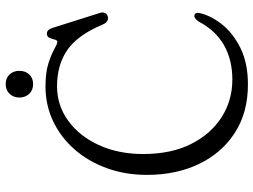

<svg xmlns="http://www.w3.org/2000/svg" viewBox="-130 -766 910 690"><g transform="rotate(-90 325.0 -421.0)"><path d="M623.5 -161Q615.5 -121 584 -80.2Q552.5 -39.5 498 -12.2Q443.5 15 366.5 15Q265.5 15 192.8 -32Q120 -79 80.8 -160.8Q41.5 -242.5 41.5 -348Q41.5 -426 65.8 -492.5Q90 -559 133.2 -608.2Q176.5 -657.5 234.2 -685Q292 -712.5 359.5 -712.5Q410 -712.5 443 -701.8Q476 -691 494.2 -680.5Q512.5 -670 519.5 -670Q525.5 -670 527.8 -679.5Q530 -689 534 -698.2Q538 -707.5 549.5 -707.5Q563.5 -707.5 570 -686.5L624 -515.5Q627 -505.5 622.5 -497.5Q618 -489.5 607.5 -488Q591 -486.5 582.5 -505.5Q544.5 -596.5 490.8 -633.8Q437 -671 360 -671Q291.5 -671 236.2 -631Q181 -591 148.8 -521Q116.5 -451 116.5 -361Q116.5 -261.5 152.2 -190Q188 -118.5 248.5 -79.8Q309 -41 384 -41Q454 -41 506.8 -70.5Q559.5 -100 592 -161Q604 -179 614 -177.5Q625.5 -175.5 623.5 -161ZM368 -757Q346 -757 332.8 -771Q319.5 -785 319.5 -806.5Q319.5 -827.5 332.8 -841.5Q346 -855.5 368 -855.5Q389.5 -855.5 402.5 -841.5Q415.5 -827.5 415.5 -806.5Q415.5 -785 402.5 -771Q389.5 -757 368 -757Z"/></g></svg>

Font: Fraunces 72pt SuperSoft Light
Style: Regular
Weight: 300
Version: Version 1.000;[0bf87f6ff]